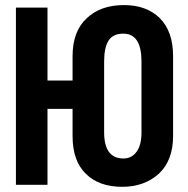

<svg xmlns="http://www.w3.org/2000/svg" viewBox="-20 -720 732 748"><path d="M42 -690.4H165V-406.2H262.7V-501Q262.7 -598.6 318.4 -649.4Q372.1 -700.2 462.9 -700.2Q550.8 -700.2 602.5 -649.4Q654.3 -597.7 654.3 -501V-190.4Q654.3 -95.7 599.6 -43.9Q543 7.8 456.1 7.8Q365.2 7.8 314.5 -43Q262.7 -92.8 262.7 -190.4V-295.9H165V0H42ZM531.2 -204.1V-481.4Q531.2 -534.2 513.7 -561.5Q496.1 -588.9 460 -588.9Q420.9 -588.9 403.3 -562.5Q385.7 -535.2 385.7 -481.4V-204.1Q385.7 -103.5 460 -102.5Q494.1 -102.5 512.7 -129.9Q531.2 -155.3 531.2 -204.1Z"/></svg>

Font: Dinish Condensed
Style: Bold
Weight: 700
Width: 3
Designer: Bert Driehuis
Foundry: Playbeing
Version: Version 3.006; git-39231f3c-release